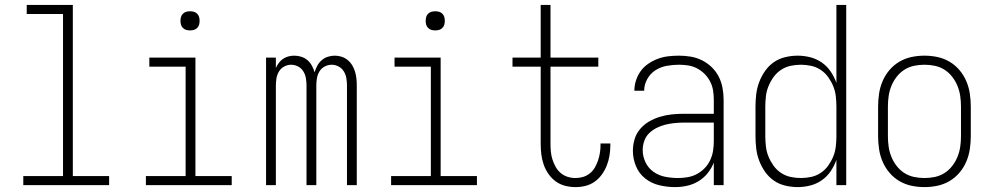

<svg xmlns="http://www.w3.org/2000/svg" viewBox="-20 -755 4040 783"><path d="M75 0V-37H237V-698H89V-735H277V-37H425V0Z M575 0V-37H737V-483H589V-520H777V-37H925V0ZM755 -631Q747 -631 739.5 -633Q732 -635 726 -641Q720 -647 718 -654.5Q716 -662 716 -670Q716 -678 718 -685.5Q720 -693 726 -699Q732 -705 739.5 -707Q747 -709 755 -709Q763 -709 770.5 -707Q778 -705 784 -699Q790 -693 792 -685.5Q794 -678 794 -670Q794 -662 792 -654.5Q790 -647 784 -641Q778 -635 770.5 -633Q763 -631 755 -631Z M1065 0V-520H1105V-478Q1110 -489 1117.5 -499Q1125 -509 1135 -515.5Q1145 -522 1156.5 -525Q1168 -528 1180 -528Q1195 -528 1209 -523.5Q1223 -519 1234 -509.5Q1245 -500 1252 -487Q1259 -474 1263 -460Q1267 -474 1274 -487Q1281 -500 1292 -509.5Q1303 -519 1317 -523.5Q1331 -528 1345 -528Q1360 -528 1373.5 -523.5Q1387 -519 1398 -510Q1409 -501 1416.5 -488.5Q1424 -476 1428 -462.5Q1432 -449 1433.5 -435Q1435 -421 1435 -406V0H1395V-406Q1395 -421 1392.5 -436Q1390 -451 1382 -464Q1374 -477 1360.5 -484Q1347 -491 1333 -491Q1318 -491 1304.5 -484Q1291 -477 1283 -464Q1275 -451 1272.5 -436Q1270 -421 1270 -406V0H1230V-406Q1230 -421 1227.5 -436Q1225 -451 1217 -464Q1209 -477 1195.5 -484Q1182 -491 1167 -491Q1153 -491 1139.5 -484Q1126 -477 1118 -464Q1110 -451 1107.5 -436Q1105 -421 1105 -406V0Z M1575 0V-37H1737V-483H1589V-520H1777V-37H1925V0ZM1755 -631Q1747 -631 1739.5 -633Q1732 -635 1726 -641Q1720 -647 1718 -654.5Q1716 -662 1716 -670Q1716 -678 1718 -685.5Q1720 -693 1726 -699Q1732 -705 1739.5 -707Q1747 -709 1755 -709Q1763 -709 1770.5 -707Q1778 -705 1784 -699Q1790 -693 1792 -685.5Q1794 -678 1794 -670Q1794 -662 1792 -654.5Q1790 -647 1784 -641Q1778 -635 1770.5 -633Q1763 -631 1755 -631Z M2327 8Q2305 8 2284 2.5Q2263 -3 2246 -15.5Q2229 -28 2216.5 -46Q2204 -64 2197 -84.5Q2190 -105 2187.5 -126Q2185 -147 2185 -169V-483H2070V-520H2185V-735H2225V-520H2420V-483H2225V-169Q2225 -153 2226.5 -136.5Q2228 -120 2233 -104.5Q2238 -89 2246 -74.5Q2254 -60 2266.5 -49.5Q2279 -39 2294.5 -34Q2310 -29 2327 -29Q2343 -29 2358 -33.5Q2373 -38 2385.5 -48Q2398 -58 2406 -72Q2414 -86 2419 -101Q2424 -116 2426.5 -131.5Q2429 -147 2429 -163V-170H2469V-161Q2469 -141 2465.5 -120Q2462 -99 2454.5 -80Q2447 -61 2434.5 -43.5Q2422 -26 2405 -14Q2388 -2 2368 3Q2348 8 2327 8Z M2733 8Q2701 8 2669 0.5Q2637 -7 2611.5 -27Q2586 -47 2573.5 -77.5Q2561 -108 2561 -140Q2561 -164 2568 -187.5Q2575 -211 2591 -229.5Q2607 -248 2628 -260Q2649 -272 2672.5 -279Q2696 -286 2720 -288.5Q2744 -291 2768 -291H2891V-348Q2891 -367 2888 -386Q2885 -405 2876 -422.5Q2867 -440 2853.5 -453.5Q2840 -467 2823 -476Q2806 -485 2787 -488Q2768 -491 2749 -491Q2724 -491 2699 -486.5Q2674 -482 2653 -468.5Q2632 -455 2619.5 -432.5Q2607 -410 2607 -385H2567Q2567 -407 2574 -428Q2581 -449 2593.5 -466Q2606 -483 2624.5 -495.5Q2643 -508 2663.5 -515.5Q2684 -523 2705.5 -525.5Q2727 -528 2749 -528Q2773 -528 2797 -524Q2821 -520 2843 -509Q2865 -498 2882.5 -481Q2900 -464 2911 -442.5Q2922 -421 2926.5 -396.5Q2931 -372 2931 -348V0H2891V-92Q2882 -69 2866 -49Q2850 -29 2828.5 -16Q2807 -3 2782.5 2.5Q2758 8 2733 8ZM2745 -29Q2765 -29 2785 -32.5Q2805 -36 2822.5 -45.5Q2840 -55 2854 -69.5Q2868 -84 2876.5 -102.5Q2885 -121 2888 -140.5Q2891 -160 2891 -180V-255H2768Q2749 -255 2730 -253Q2711 -251 2693 -246.5Q2675 -242 2658 -233.5Q2641 -225 2627.5 -212Q2614 -199 2607.5 -180.5Q2601 -162 2601 -143Q2601 -117 2612.5 -93Q2624 -69 2645.5 -54Q2667 -39 2693 -34Q2719 -29 2745 -29Z M3233 8Q3208 8 3182.5 2Q3157 -4 3136 -18.5Q3115 -33 3100 -54.5Q3085 -76 3076 -100Q3067 -124 3064 -149Q3061 -174 3061 -200V-320Q3061 -346 3064 -371Q3067 -396 3076 -420Q3085 -444 3100 -465.5Q3115 -487 3136 -501.5Q3157 -516 3182.5 -522Q3208 -528 3233 -528Q3259 -528 3284.5 -521.5Q3310 -515 3331.5 -500Q3353 -485 3367.5 -463.5Q3382 -442 3391 -417V-735H3431V0H3391V-103Q3382 -78 3367.5 -56.5Q3353 -35 3331.5 -20Q3310 -5 3284.5 1.5Q3259 8 3233 8ZM3246 -29Q3267 -29 3288 -33.5Q3309 -38 3327 -50Q3345 -62 3357.5 -79.5Q3370 -97 3378 -116.5Q3386 -136 3388.5 -157.5Q3391 -179 3391 -200V-320Q3391 -341 3388.5 -362.5Q3386 -384 3378 -403.5Q3370 -423 3357.5 -440.5Q3345 -458 3327 -470Q3309 -482 3288 -486.5Q3267 -491 3246 -491Q3225 -491 3204 -486.5Q3183 -482 3165 -470Q3147 -458 3134.5 -440.5Q3122 -423 3114 -403.5Q3106 -384 3103.5 -362.5Q3101 -341 3101 -320V-200Q3101 -179 3103.5 -157.5Q3106 -136 3114 -116.5Q3122 -97 3134.5 -79.5Q3147 -62 3165 -50Q3183 -38 3204 -33.5Q3225 -29 3246 -29Z M3750 8Q3723 8 3697 2.5Q3671 -3 3648 -16.5Q3625 -30 3607.5 -50.5Q3590 -71 3579.5 -95.5Q3569 -120 3565 -146.5Q3561 -173 3561 -200V-320Q3561 -347 3565 -373.5Q3569 -400 3579.5 -424.5Q3590 -449 3607.5 -469.5Q3625 -490 3648 -503.5Q3671 -517 3697 -522.5Q3723 -528 3750 -528Q3777 -528 3803 -522.5Q3829 -517 3852 -503.5Q3875 -490 3892.5 -469.5Q3910 -449 3920.5 -424.5Q3931 -400 3935 -373.5Q3939 -347 3939 -320V-200Q3939 -173 3935 -146.5Q3931 -120 3920.5 -95.5Q3910 -71 3892.5 -50.5Q3875 -30 3852 -16.5Q3829 -3 3803 2.5Q3777 8 3750 8ZM3750 -29Q3772 -29 3793 -33.5Q3814 -38 3832 -49.5Q3850 -61 3863.5 -78.5Q3877 -96 3885 -116Q3893 -136 3896 -157Q3899 -178 3899 -200V-320Q3899 -342 3896 -363Q3893 -384 3885 -404Q3877 -424 3863.5 -441.5Q3850 -459 3832 -470.5Q3814 -482 3793 -486.5Q3772 -491 3750 -491Q3728 -491 3707 -486.5Q3686 -482 3668 -470.5Q3650 -459 3636.5 -441.5Q3623 -424 3615 -404Q3607 -384 3604 -363Q3601 -342 3601 -320V-200Q3601 -178 3604 -157Q3607 -136 3615 -116Q3623 -96 3636.5 -78.5Q3650 -61 3668 -49.5Q3686 -38 3707 -33.5Q3728 -29 3750 -29Z"/></svg>

Font: Iosevka Extralight
Style: Regular
Weight: 200
Monospace: yes
Designer: Belleve Invis
Foundry: Belleve Invis
Version: Version 32.0.1; ttfautohint (v1.8.4)